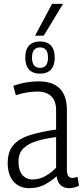

<svg xmlns="http://www.w3.org/2000/svg" viewBox="-20 -966 431 996"><path d="M20 -120Q20 -180 50 -214Q80 -248 136.5 -265.5Q193 -283 271 -294V-395Q271 -441 246.5 -466Q222 -491 174 -491Q152 -491 123.5 -487Q95 -483 62 -472L49 -521Q83 -533 116.5 -538.5Q150 -544 178 -544Q254 -544 290.5 -506.5Q327 -469 327 -396V-89Q327 -62 334.5 -52.5Q342 -43 355 -43Q369 -43 382 -49L390 -3Q366 10 339 10Q282 10 274 -52Q247 -27 212 -8.5Q177 10 132 10Q80 10 50 -24.5Q20 -59 20 -120ZM76 -127Q76 -82 96 -58.5Q116 -35 149 -35Q184 -35 216 -53Q248 -71 271 -96V-255Q217 -248 172.5 -235Q128 -222 102 -197Q76 -172 76 -127ZM188 -584Q150 -584 130.5 -605.5Q111 -627 111 -667Q111 -708 130.5 -729.5Q150 -751 188 -751Q225 -751 244.5 -729.5Q264 -708 264 -667Q264 -627 244.5 -605.5Q225 -584 188 -584ZM188 -614Q229 -614 229 -667Q229 -720 188 -720Q146 -720 146 -667Q146 -614 188 -614ZM162 -781 250 -946H307L207 -781Z"/></svg>

Font: Georama SemiCondensed Light
Style: Regular
Weight: 300
Width: 4
Designer: Jean-Baptiste Levee
Foundry: Production Type
Version: Version 1.000